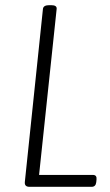

<svg xmlns="http://www.w3.org/2000/svg" viewBox="-20 -722 427 742"><path d="M94 0Q74 0 76 -19L146 -688Q148 -702 170 -702H178Q200 -702 199 -688L131 -46H339Q355 -46 353 -28L352 -18Q350 0 334 0Z"/></svg>

Font: Asap Condensed Condensed ExtraLight
Style: Italic
Weight: 200
Width: 3
Italic angle: -6°
Designer: Pablo Cosgaya
Foundry: Omnibus-Type
Version: Version 3.001; ttfautohint (v1.8.4.7-5d5b)